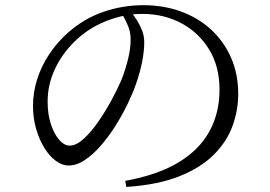

<svg xmlns="http://www.w3.org/2000/svg" viewBox="-20 -715 1040 739"><path d="M462 -18.9Q584.4 -41 664.9 -88.6Q745.3 -136.3 785.1 -207.7Q824.9 -279.2 824.9 -369.5Q824.9 -458.7 785.2 -524.1Q745.6 -589.4 678.3 -625.4Q611 -661.5 527.6 -661.5Q457.4 -661.5 387.7 -633.6Q318 -605.7 266 -554.1Q218.7 -507.6 191 -448.5Q163.3 -389.3 163.3 -323.2Q163.3 -275.6 175.8 -237.3Q188.4 -199.1 207.9 -176.8Q227.5 -154.5 247.7 -154.5Q273 -154.5 301.4 -180.1Q329.7 -205.8 357.3 -245.2Q384.8 -284.7 408.3 -327.9Q431.7 -371 447.2 -407Q461.5 -442.9 472.2 -485.1Q482.8 -527.2 482.8 -561.3Q482.8 -591.3 473.2 -614.4Q463.5 -637.5 449.3 -662.6L483.5 -669.8Q497.4 -652.6 509 -633.9Q520.6 -615.1 527.9 -594.8Q535.2 -574.5 535.2 -552.8Q535.2 -517.6 526.9 -476.3Q518.6 -435 503.5 -391.9Q491.1 -356.1 470.5 -313.6Q449.9 -271.1 423.6 -229.5Q397.3 -187.9 367.2 -153.5Q337.2 -119.2 305.8 -98.6Q274.5 -78 244 -78Q218.9 -78 194.6 -96.1Q170.3 -114.1 150.5 -146.2Q130.7 -178.3 118.8 -219.8Q107 -261.4 107 -307.5Q107 -358 122.5 -408.1Q138 -458.1 168.1 -504.2Q198.1 -550.3 240.5 -588.2Q302.1 -643.1 377 -669.1Q451.9 -695 532.3 -695Q609.9 -695 676.1 -670.9Q742.3 -646.8 791.7 -601.8Q841 -556.8 869 -493.8Q896.9 -430.7 896.9 -353.3Q896.9 -290.9 875.1 -230.6Q853.3 -170.4 803.8 -120.4Q754.3 -70.4 671.3 -36.9Q588.4 -3.5 466 4.5Z"/></svg>

Font: Noto Serif SC ExtraLight
Style: Regular
Weight: 200
Designer: Ryoko NISHIZUKA 西塚涼子 (kana & ideographs); Frank Grießhammer (Latin, Greek & Cyrillic); Wenlong ZHANG 张文龙 (bopomofo); San
Foundry: Adobe
Version: Version 2.002-H1;hotconv 1.1.0;makeotfexe 2.6.0